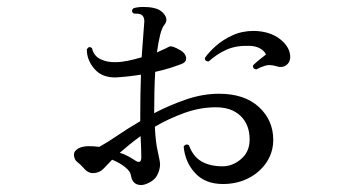

<svg xmlns="http://www.w3.org/2000/svg" viewBox="-20 -546 1040 553"><path d="M401 -16Q385 -10 372.5 -16Q360 -22 357 -41Q356 -52 340.5 -64.5Q325 -77 303 -86Q296 -79 290 -72.5Q284 -66 279 -61Q268 -49 251 -47.5Q234 -46 221 -62Q211 -73 202.5 -79.5Q194 -86 193 -99Q192 -110 204 -117.5Q216 -125 236 -125Q243 -125 250.5 -124.5Q258 -124 266 -123Q288 -135 318 -155.5Q348 -176 384 -197V-217Q384 -246 384.5 -275Q385 -304 386 -331Q367 -328 349 -326Q331 -324 314 -323Q274 -322 252 -347.5Q230 -373 230 -404Q237 -415 245 -407Q250 -385 269.5 -375.5Q289 -366 314 -367Q329 -367 348.5 -371Q368 -375 388 -381Q390 -411 392 -435.5Q394 -460 395 -475Q398 -496 388 -503Q384 -506 377 -506.5Q370 -507 365 -507Q356 -514 364 -522Q376 -526 393 -526Q410 -526 423 -523Q443 -519 454 -503.5Q465 -488 453 -474Q446 -465 441 -444.5Q436 -424 432 -395Q442 -400 450.5 -403.5Q459 -407 466 -411Q471 -414 479.5 -411Q488 -408 500 -401Q514 -393 516 -380Q518 -367 501 -361Q488 -356 469 -350Q450 -344 427 -339Q424 -285 424 -221V-220Q468 -243 516 -259.5Q564 -276 611 -276Q684 -276 725.5 -238Q767 -200 767 -143Q767 -108 748 -79Q729 -50 696 -33Q663 -16 622 -16Q571 -16 542 -47.5Q513 -79 509 -124Q515 -133 524 -128Q536 -95 560.5 -81Q585 -67 621 -67Q650 -67 674.5 -88Q699 -109 699 -144Q699 -187 673 -212Q647 -237 602 -237Q556 -237 510.5 -220.5Q465 -204 426 -181Q428 -137 434.5 -109Q441 -81 441 -73Q441 -57 432.5 -41Q424 -25 401 -16ZM718 -346Q707 -348 709 -358Q716 -365 727 -374Q738 -383 746 -389Q742 -399 729 -406.5Q716 -414 696 -414Q659 -415 631.5 -402.5Q604 -390 581 -369Q570 -369 570 -379Q581 -395 601 -413Q621 -431 649 -444Q677 -457 711 -457Q758 -456 787 -433Q816 -410 816 -381Q815 -365 803.5 -357.5Q792 -350 777 -355Q758 -361 744.5 -357Q731 -353 718 -346ZM369 -84Q387 -72 387 -93Q387 -101 386.5 -117Q386 -133 385 -154Q368 -142 353 -129.5Q338 -117 325 -106Q338 -102 349 -96Q360 -90 369 -84Z"/></svg>

Font: Zen Old Mincho Medium
Style: Regular
Weight: 500
Designer: Yoshimichi Ohira
Foundry: Positype
Version: Version 1.500